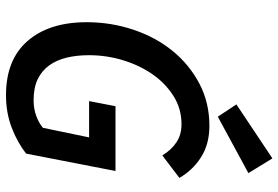

<svg xmlns="http://www.w3.org/2000/svg" viewBox="-164 -752 928 640"><g transform="rotate(90 300.0 -432.0)"><path d="M297 12Q179 12 116.5 -60Q54 -132 54 -257Q54 -338 79 -412.5Q104 -487 149.5 -543Q195 -599 258.5 -632.5Q322 -666 399 -666Q460 -666 503.5 -638.5Q547 -611 573 -566L498 -509Q480 -539 454.5 -556Q429 -573 394 -573Q342 -573 299.5 -546Q257 -519 227 -475.5Q197 -432 180.5 -377Q164 -322 164 -265Q164 -224 172 -190.5Q180 -157 198 -132Q216 -107 244.5 -93.5Q273 -80 314 -80Q342 -80 365.5 -88.5Q389 -97 406 -111L438 -265H317L334 -353H550L492 -55Q455 -26 405.5 -7Q356 12 297 12ZM369 -694 328 -756 508 -876 557 -796Z"/></g></svg>

Font: Source Code Pro Semibold
Style: Italic
Weight: 600
Italic angle: -11°
Monospace: yes
Designer: Paul D. Hunt, Teo Tuominen
Foundry: Adobe Systems Incorporated
Version: Version 1.050;PS 1.000;hotconv 16.6.51;makeotf.lib2.5.65220